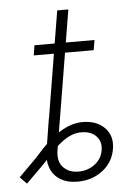

<svg xmlns="http://www.w3.org/2000/svg" viewBox="-103 -715 531 762"><g transform="rotate(-5 163.0 -334.0)"><path d="M175.8 8.3Q133.3 8.3 105.7 -9.5Q78.1 -27.3 67.4 -57.4Q56.6 -87.4 63 -124.5L83.5 -252H127.9L106.4 -121.6Q99.6 -79.1 121.8 -55.2Q144 -31.2 182.6 -31.2Q219.2 -31.2 247.3 -52.2Q275.4 -73.2 281.2 -107.9Q286.6 -141.6 266.4 -163.1Q246.1 -184.6 210 -185.5Q186 -186.5 162.4 -176Q138.7 -165.5 112.3 -142.1Q85.9 -118.7 53.2 -79.6L-25.4 -1.5L-52.2 -28.8L19.5 -100.6Q77.1 -167.5 123.8 -196.5Q170.4 -225.6 215.3 -225.6Q271 -225.6 303 -193.1Q335 -160.6 326.2 -108.4Q317.4 -56.2 275.4 -23.9Q233.4 8.3 175.8 8.3ZM74.2 -192.9 153.8 -675.8H198.2L118.2 -192.9ZM45.4 -505.9 51.8 -545.9H291L284.2 -505.9Z"/></g></svg>

Font: Inter ExtraLight
Style: Italic
Weight: 250
Italic angle: -9.3988°
Designer: Rasmus Andersson
Foundry: rsms
Version: Version 4.001;git-66647c0bb